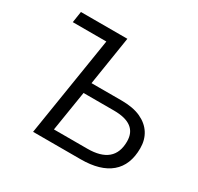

<svg xmlns="http://www.w3.org/2000/svg" viewBox="-151 -883 1091 1060"><g transform="rotate(30 395.0 -352.5)"><path d="M179 0 280 -634H66L77 -705H373L324 -394H516Q590 -394 638.5 -371.5Q687 -349 712 -309.5Q737 -270 737 -217Q737 -110 672 -55Q607 0 482 0ZM272 -69H485Q570 -69 612.5 -105Q655 -141 655 -213Q655 -269 618 -297Q581 -325 507 -325H313Z"/></g></svg>

Font: Nunito Sans 12pt
Style: Italic
Weight: 400
Italic angle: -9°
Designer: Vernon Adams
Foundry: Vernon Adams
Version: Version 3.101;gftools[0.9.27]